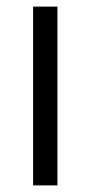

<svg xmlns="http://www.w3.org/2000/svg" viewBox="-20 -560 274 580"><path d="M80 0H153.5V-540H80Z"/></svg>

Font: Hauora
Style: Regular
Weight: 400
Designer: Mikhail Sharanda
Foundry: WCYS & Co.
Version: Version 1.010